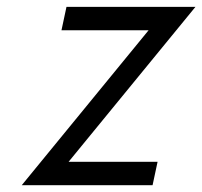

<svg xmlns="http://www.w3.org/2000/svg" viewBox="-20 -544 594 564"><path d="M181.6 -68.8H442.9L428.2 0H43.9L416.5 -455.1H160.6L175.3 -523.9H554.2Z"/></svg>

Font: Tuffy
Style: Italic
Weight: 400
Italic angle: -12°
Designer: Thatcher Ulrich, Karoly Barta and Michael Everson
Version: Version 001.271